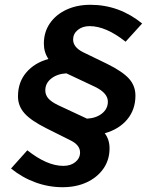

<svg xmlns="http://www.w3.org/2000/svg" viewBox="-20 -729 613 801"><path d="M241 52Q183 52 128 32Q73 12 26 -26L94 -102Q176 -37 244 -37Q275 -37 294.5 -53Q314 -69 314 -93Q314 -125 271 -145L173 -194Q109 -226 82 -256.5Q55 -287 55 -327Q55 -386 89.5 -426.5Q124 -467 182 -483Q163 -511 163 -547Q163 -595 188 -631.5Q213 -668 257 -688.5Q301 -709 357 -709Q477 -709 573 -631L504 -555Q422 -620 354 -620Q324 -620 304.5 -604Q285 -588 285 -564Q285 -532 327 -511L426 -463Q491 -431 518 -401Q545 -371 545 -330Q545 -272 511 -231Q477 -190 417 -173Q437 -147 437 -110Q437 -62 411.5 -25.5Q386 11 342 31.5Q298 52 241 52ZM343 -234Q381 -236 405.5 -255.5Q430 -275 430 -305Q430 -341 376 -367L257 -423Q219 -421 194 -401.5Q169 -382 169 -352Q169 -333 181.5 -318.5Q194 -304 223 -290Z"/></svg>

Font: Red Hat Display
Style: Bold Italic
Weight: 700
Italic angle: -12°
Designer: Pentagram, MCKL
Foundry: Pentagram, MCKL
Version: Version 1.023; ttfautohint (v1.8.3)